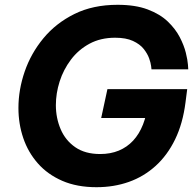

<svg xmlns="http://www.w3.org/2000/svg" viewBox="-20 -770 816 800"><path d="M382.2 10Q300.6 10 239.6 -16.5Q178.6 -43 137.9 -89.1Q97.2 -135.2 77 -194.6Q56.8 -254 56.8 -320.2Q56.8 -396 82.9 -471.9Q109 -547.8 161 -610.7Q213 -673.6 290.2 -711.8Q367.4 -750 470 -750Q544.2 -750 595.5 -730.6Q646.8 -711.2 678.9 -680.5Q711 -649.8 728.8 -615.5Q746.6 -581.2 754.2 -550.5Q761.8 -519.8 763.1 -500.4Q764.4 -481 764.4 -481H611.2Q611.2 -481 609.7 -494.4Q608.2 -507.8 601.3 -527.1Q594.4 -546.4 578.7 -566.2Q563 -586 534 -599.4Q505 -612.8 459.8 -612.8Q399.2 -612.8 353 -587.9Q306.8 -563 275.5 -521.4Q244.2 -479.8 228.5 -430.5Q212.8 -381.2 212.8 -332Q212.8 -278.2 232.8 -231.5Q252.8 -184.8 293.8 -156.5Q334.8 -128.2 397.4 -128.2Q440.6 -128.2 475 -142.5Q509.4 -156.8 534.7 -184Q560 -211.2 575.7 -250.9Q591.4 -290.6 596.8 -340.8L599.2 -363.8L634.2 -278.2H401.6L427.6 -398.6H760L753 -343.8Q741.8 -255.4 709.6 -189.2Q677.4 -123 628.2 -78.5Q579 -34 516.7 -12Q454.4 10 382.2 10Z"/></svg>

Font: Be Vietnam Pro Variable Thin
Style: Italic
Weight: 100
Italic angle: -12°
Designer: Lam Bao, Tony Le, Vietanh Nguyen
Foundry: Yellow Type Foundry
Version: Version 1.002